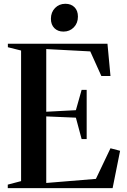

<svg xmlns="http://www.w3.org/2000/svg" viewBox="-20 -968 654 988"><path d="M88.5 -36V-708L20.5 -725V-743H533L548.5 -577H501.5L444.5 -703.5L218 -715.5V-393L370.5 -401L400 -505.5H426V-252.5H400L370.5 -362.5L218 -369V-26.5L473.5 -47.5L548.5 -205L598 -192L559.5 0H20V-18ZM306 -805.5Q277.5 -805.5 259.8 -823.2Q242 -841 242 -871.5Q242 -905 263.2 -926.8Q284.5 -948.5 316 -948.5H317Q345.5 -948.5 363.2 -931Q381 -913.5 381 -882.5Q381 -849 359.8 -827.2Q338.5 -805.5 307 -805.5Z"/></svg>

Font: Merriweather 144pt SemiBold
Style: Regular
Weight: 600
Version: Version 2.100